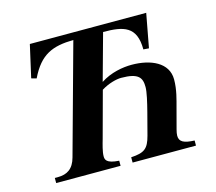

<svg xmlns="http://www.w3.org/2000/svg" viewBox="-97 -790 1024 910"><g transform="rotate(-15 415.0 -334.5)"><path d="M757 0V-25C705 -27 683 -38 683 -68C683 -76 685 -87 688 -98L714 -196C724 -234 738 -279 738 -330C738 -413 654 -449 561 -449C518 -449 458 -439 408 -406L471 -634C571 -634 634 -619 634 -505L661 -503L692 -669H121L85 -510L110 -503C161 -609 223 -632 325 -634L177 -97C163 -45 132 -25 86 -25H71V0H387V-25C323 -29 321 -49 321 -65C321 -86 331 -121 338 -145L399 -370C434 -392 474 -402 497 -402C584 -402 598 -375 598 -330C598 -306 587 -258 575 -212L547 -105C531 -45 512 -30 446 -26V0Z"/></g></svg>

Font: XITS
Style: Bold Italic
Weight: 700
Italic angle: -16.33°
Designer: MicroPress Inc., with final additions and corrections provided by Coen Hoffman, Elsevier (retired)
Version: Version 1.302